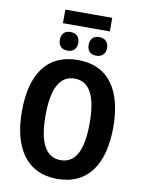

<svg xmlns="http://www.w3.org/2000/svg" viewBox="-107 -1087 873 1169"><g transform="rotate(10 329.5 -502.0)"><path d="M490 -1014H200V-930H490ZM256 -885C221 -885 199 -866 199 -827C199 -789 221 -770 256 -770C289 -770 313 -789 313 -827C313 -866 289 -885 256 -885ZM433 -885C399 -885 377 -866 377 -827C377 -789 399 -770 433 -770C466 -770 491 -789 491 -827C491 -866 466 -885 433 -885ZM612 -358C612 -581 524 -725 330 -725C140 -725 47 -590 47 -359C47 -137 137 10 330 10C523 10 612 -136 612 -358ZM193 -358C193 -520 235 -610 330 -610C424 -610 466 -521 466 -358C466 -194 424 -106 330 -106C236 -106 193 -196 193 -358Z"/></g></svg>

Font: Noto Sans Display SemiCondensed
Style: Bold
Weight: 700
Width: 4
Designer: Monotype Design Team
Foundry: Monotype Imaging Inc.
Version: Version 1.900